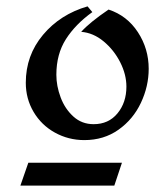

<svg xmlns="http://www.w3.org/2000/svg" viewBox="-20 -830 487 603"><path d="M270 -792Q217 -754 187 -707Q157 -660 157 -595Q157 -560 170.5 -524Q184 -488 210.5 -464Q237 -440 274 -440Q321 -440 349 -474Q377 -508 377 -558Q377 -596 357.5 -634.5Q338 -673 305.5 -700Q273 -727 235 -730Q262 -760 321 -800Q379 -781 413 -729Q447 -677 447 -614Q447 -559 422.5 -507Q398 -455 352 -422.5Q306 -390 245 -390Q195 -390 152.5 -413.5Q110 -437 85.5 -478.5Q61 -520 61 -570Q61 -656 115 -720.5Q169 -785 255 -810ZM44 -247H339L363 -319H69Z"/></svg>

Font: Amita
Style: Bold
Weight: 700
Designer: Eduardo Rodriguez Tunni, Modular Infotech, Brian J. Bonislawsky
Foundry: Eduardo Rodriguez Tunni, Modular Infotech, Brian J. Bonislawsky
Version: Version 1.003